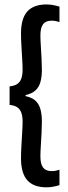

<svg xmlns="http://www.w3.org/2000/svg" viewBox="-20 -698 296 841"><path d="M240.5 -669V-601.5Q233 -604 224.2 -605.8Q215.5 -607.5 206.5 -607.5Q180.5 -607.5 168.8 -592Q157 -576.5 157 -543.5Q157 -525.5 158.8 -497.2Q160.5 -469 162 -440.8Q163.5 -412.5 163.5 -394Q163.5 -361.5 157 -338.5Q150.5 -315.5 134.8 -301.5Q119 -287.5 92 -281.5V-259.5L86 -278Q117 -273 133.8 -258.2Q150.5 -243.5 157 -220Q163.5 -196.5 163.5 -164Q163.5 -145.5 162 -116.5Q160.5 -87.5 158.8 -59Q157 -30.5 157 -12.5Q157 20.5 168.8 36Q180.5 51.5 206.5 51.5Q215.5 51.5 224.2 49.8Q233 48 240.5 45.5V113Q225.5 117.5 211.8 120Q198 122.5 183.5 122.5Q127.5 122.5 99.8 91.8Q72 61 72 -5.5Q72 -28.5 73.8 -59.2Q75.5 -90 77.2 -118.8Q79 -147.5 79 -164.5Q79 -188.5 73.5 -204Q68 -219.5 55.8 -228Q43.5 -236.5 22 -238.5V-319.5Q43.5 -322 55.8 -330.2Q68 -338.5 73.5 -354.2Q79 -370 79 -393.5Q79 -411 77.2 -439.5Q75.5 -468 73.8 -498.2Q72 -528.5 72 -550.5Q72 -617.5 99.8 -648Q127.5 -678.5 183.5 -678.5Q198 -678.5 211.8 -676Q225.5 -673.5 240.5 -669Z"/></svg>

Font: Anek Tamil Condensed Medium
Style: Regular
Weight: 500
Width: 3
Designer: Aadarsh Rajan (Tamil), Yesha Goshar (Latin)
Foundry: Ek Type
Version: Version 1.003